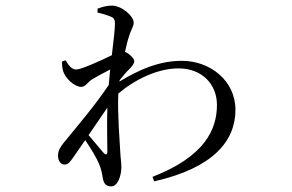

<svg xmlns="http://www.w3.org/2000/svg" viewBox="-20 -602 1040 685"><path d="M307 -318C324 -328 349 -342 373 -354L368 -299C319 -226 264 -162 206 -91C194 -76 187 -63 187 -47C187 -28 197 -15 210 -15C224 -15 230 -25 241 -40L284 -102C304 -73 326 -36 333 -18C341 0 344 16 347 35C351 54 359 63 377 63C400 63 413 25 413 -6C413 -24 410 -38 409 -61C407 -103 399 -190 402 -268C459 -317 541 -358 617 -358C702 -358 754 -300 754 -228C754 -143 714 -45 524 29L530 45C742 -3 820 -100 820 -210C820 -315 729 -385 629 -385C548 -385 477 -354 406 -311L407 -316C418 -330 430 -345 441 -355C451 -366 459 -374 459 -384C459 -393 442 -410 428 -416L426 -417C431 -439 435 -457 439 -468C447 -497 457 -507 457 -521C457 -545 414 -582 379 -582C360 -582 344 -577 328 -571V-557C347 -553 362 -548 372 -544C385 -539 390 -535 390 -517C390 -496 385 -455 379 -405C340 -386 270 -354 252 -354C237 -354 226 -366 214 -387L201 -382C201 -372 202 -361 205 -349C213 -322 246 -292 270 -292C284 -292 292 -307 307 -318ZM363 -218C361 -156 363 -95 363 -62C363 -50 358 -48 350 -56L296 -120Z"/></svg>

Font: Noto Serif CJK KR
Style: Regular
Weight: 400
Designer: Ryoko NISHIZUKA 西塚涼子 (kana & ideographs); Frank Grießhammer (Latin, Greek & Cyrillic); Wenlong ZHANG 张文龙 (bopomofo); San
Foundry: Adobe
Version: Version 2.001;hotconv 1.1.0;makeotfexe 2.6.0